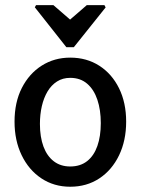

<svg xmlns="http://www.w3.org/2000/svg" viewBox="-20 -705 534 729"><path d="M116.8 -685.5H182.8L246.1 -630.6L309.5 -685.5H376.5L381.1 -676.9L260.4 -525.9H231.9L112.2 -677.3ZM246.6 4Q185 4 137.1 -27.8Q89.2 -59.7 62.2 -115.7Q35.2 -171.7 35.2 -243.1Q35.2 -316.5 62.9 -371Q90.6 -425.5 138.5 -455.9Q186.4 -486.2 246.6 -486.2Q309.2 -486.2 357.1 -455.4Q405 -424.6 432 -369.8Q459 -315.1 459 -243.1Q459 -171.2 432 -115.2Q405 -59.2 357.1 -27.6Q309.2 4 246.6 4ZM246.6 -72.9Q285 -72.9 310.9 -93.3Q336.7 -113.7 349.7 -150.8Q362.7 -187.8 362.7 -237.6Q362.7 -287.5 349.7 -326.3Q336.7 -365 310.9 -387.2Q285 -409.4 246.6 -409.4Q218.1 -409.4 196.5 -395.6Q175 -381.9 160.5 -357.7Q146.1 -333.4 138.8 -301.8Q131.6 -270.1 131.6 -234.3Q131.6 -185 145 -148.6Q158.5 -112.3 184.3 -92.6Q210.1 -72.9 246.6 -72.9Z"/></svg>

Font: Kreon Light
Style: Regular
Weight: 300
Designer: Julia Petretta
Foundry: Julia Petretta and Eli Heuer
Version: Version 2.002